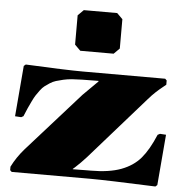

<svg xmlns="http://www.w3.org/2000/svg" viewBox="-56 -875 913 940"><g transform="rotate(5 400.0 -405.0)"><path d="M290 -792 317.9 -819.8H481.9L509.8 -792V-647.9L481.9 -620.1H317.9L290 -647.9ZM752 -512.2V-491.2Q749 -488.3 734.1 -476.6Q719.2 -464.8 701.9 -448.7Q684.6 -432.6 667 -412.1L396 -104Q384.8 -91.3 368.9 -75.4Q353 -59.6 342.8 -50.3L332 -41V-39.1L404.8 -40H419.9Q510.3 -40 569.1 -62Q627.9 -84 663.8 -126.2Q699.7 -168.5 731 -243.2L742.2 -249L772 -247.1L751 2L742.2 9.8Q500 0 419.9 0H35.2L26.9 -7.8V-24.9Q50.8 -72.8 87.9 -115.2L347.2 -405.8L419.9 -478V-481L339.8 -480Q312.5 -479.5 289.8 -477.8Q267.1 -476.1 247.3 -471.4Q227.5 -466.8 212.2 -462.2Q196.8 -457.5 182.6 -448.2Q168.5 -439 158.2 -431.2Q147.9 -423.3 137.2 -408.9Q126.5 -394.5 119.1 -383.3Q111.8 -372.1 102.3 -352.3Q92.8 -332.5 85.9 -317.4Q79.1 -302.2 68.8 -276.9L58.1 -271L27.8 -272.9L48.8 -522L58.1 -529.8Q259.8 -520 339.8 -520H744.1Z"/></g></svg>

Font: Yokawerad
Style: Regular
Weight: 500
Designer: gluk
Foundry: gluk
Version: Version 0.79